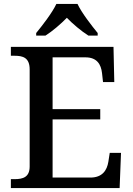

<svg xmlns="http://www.w3.org/2000/svg" viewBox="-20 -951 671 971"><path d="M163 -784V-771H210C245 -793 288 -830 318 -861C348 -830 392 -793 427 -771H474V-784C443 -822 393 -886 372 -931H265C244 -886 194 -822 163 -784ZM35 0H585L592 -178H535L528 -133C521 -89 497 -53 437 -53H246V-347H487V-399H246V-661H412C470 -661 491 -626 496 -581L501 -536H558L554 -714H35V-669H54C95 -669 130 -660 130 -600V-109C130 -55 96 -45 54 -45H35Z"/></svg>

Font: Noto Serif Myanmar Medium
Style: Regular
Weight: 500
Designer: Ben Mitchell and the Monotype Design Team
Foundry: Monotype Imaging Inc.
Version: Version 2.106